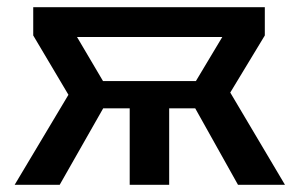

<svg xmlns="http://www.w3.org/2000/svg" viewBox="-20 -515 835 535"><path d="M20.8 0 170.7 -250.9 72.6 -416.2V-495H717.9V-416.2L621.6 -257.1L774.1 0H643.2L502.9 -250.8L599.4 -411.9H194.6L289.3 -251.4L146.3 0ZM341.4 0V-213.1H205.7V-289.1H586.2V-213.1H451.4V0Z"/></svg>

Font: Geologica-Sharp
Style: Regular
Weight: 100
Designer: Sindre Bremnes, Frode Helland
Foundry: Monokrom Skriftforlag AS
Version: Version 1.010;gftools[0.9.28]